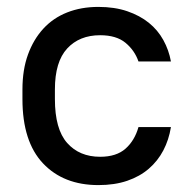

<svg xmlns="http://www.w3.org/2000/svg" viewBox="-20 -528 545 556"><path d="M265 8Q164 8 104.5 -55Q45 -118 45 -241V-269Q45 -326 61 -370Q77 -414 105.5 -445Q134 -476 174.5 -492Q215 -508 265 -508Q312 -508 348.5 -495.5Q385 -483 411 -462Q437 -441 453 -412Q469 -383 475 -350H381Q370 -382 343.5 -404Q317 -426 270 -426Q210 -426 174.5 -387.5Q139 -349 139 -269V-241Q139 -154 174.5 -114Q210 -74 270 -74Q317 -74 343.5 -97.5Q370 -121 381 -160H475Q469 -123 453 -92.5Q437 -62 411 -39.5Q385 -17 348.5 -4.5Q312 8 265 8Z"/></svg>

Font: PT Root UI Medium
Style: Regular
Weight: 500
Designer: Vitaly Kuzmin
Foundry: ParaType Ltd.
Version: Version 2.001G